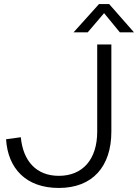

<svg xmlns="http://www.w3.org/2000/svg" viewBox="-20 -920 683 950"><path d="M531 -269V-700H461V-269C461 -132 390 -50 271 -50C160 -50 94 -123 83 -241L10 -231C19 -87 108 10 271 10C439 10 531 -97 531 -269ZM520 -900H470L344 -760H414L495 -855L573 -760H643Z"/></svg>

Font: Gully Light
Style: Regular
Weight: 300
Designer: jaikishan Patel
Foundry: MagicType
Version: Version 1.000;Glyphs 3.2 (3242)